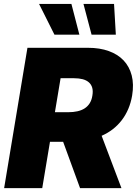

<svg xmlns="http://www.w3.org/2000/svg" viewBox="-20 -975 718 995"><path d="M122.2 -727.3H436.1Q496.8 -727.3 543.7 -710.4Q590.6 -693.5 620.6 -661.8Q650.6 -630 662.5 -584.2Q674.4 -538.4 664.8 -480.1Q658.4 -442.5 644.7 -410.3Q631 -378.2 610.8 -351.9Q590.6 -325.6 564.5 -305.4Q538.4 -285.2 506.7 -271.3L609.4 0H394.9L307.2 -240.1H239L198.9 0H1.4ZM264.6 -393.5H333.8Q359.7 -393.5 381.2 -398.3Q402.7 -403.1 418.7 -413.4Q434.7 -423.7 445 -440.2Q455.3 -456.7 458.8 -480.1Q462.7 -503.6 457.9 -520.4Q453.1 -537.3 440.5 -548.3Q427.9 -559.3 408.6 -564.5Q389.2 -569.6 363.6 -569.6H294ZM350.1 -954.5 391.3 -795.5H262.1L182.5 -954.5ZM412.6 -954.5H571L580.3 -795.5H454.5Z"/></svg>

Font: Inter P Black
Style: Italic
Weight: 900
Italic angle: -9.40001°
Designer: Rasmus Andersson
Foundry: rsms
Version: Version 3.018;git-588b23468